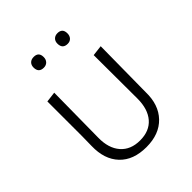

<svg xmlns="http://www.w3.org/2000/svg" viewBox="-182 -742 853 853"><g transform="rotate(-45 244.5 -315.0)"><path d="M172 -634Q203 -634 203 -602Q203 -587 194 -577.5Q185 -568 170 -568Q138 -568 138 -601Q138 -616 147 -625Q156 -634 172 -634ZM321 -634Q352 -634 352 -602Q352 -587 343.5 -577.5Q335 -568 320 -568Q288 -568 288 -601Q288 -616 297 -625Q306 -634 321 -634ZM243 4Q161 4 116.5 -43Q72 -90 74 -172L75 -233V-451L124 -457L121 -177Q120 -112 152.5 -74.5Q185 -37 244 -37Q303 -37 335 -74Q367 -111 367 -177L366 -451L416 -457L413 -172Q415 -91 369.5 -43.5Q324 4 243 4Z"/></g></svg>

Font: Alegreya Sans Light
Style: Regular
Weight: 300
Designer: Juan Pablo del Peral
Foundry: Huerta Tipografica
Version: Version 2.007